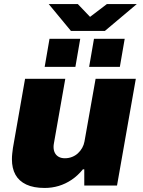

<svg xmlns="http://www.w3.org/2000/svg" viewBox="-20 -917 707 950"><path d="M201 13Q146 13 110 -4Q74 -21 56.5 -52.5Q39 -84 39 -129Q39 -143 40.5 -156.5Q42 -170 44 -185L104 -527H303L247 -209Q246 -204 245.5 -199.5Q245 -195 245 -190Q245 -173 251.5 -160.5Q258 -148 270.5 -141Q283 -134 301 -134Q320 -134 336.5 -140.5Q353 -147 365.5 -158.5Q378 -170 386.5 -185Q395 -200 398 -217L453 -527H652L559 1H397V-79H390Q365 -48 334.5 -27.5Q304 -7 270.5 3Q237 13 201 13ZM201 -586 225 -725H377L353 -586ZM421 -586 445 -725H597L573 -586ZM657 -897 499 -764H331L221 -897H365L450 -808H392L509 -897Z"/></svg>

Font: Archivo SemiBold Black
Style: Italic
Weight: 900
Italic angle: -10°
Version: Version 2.001